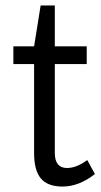

<svg xmlns="http://www.w3.org/2000/svg" viewBox="-20 -670 371 704"><path d="M209 14Q155 14 130 -15.5Q105 -45 105 -109V-435H29V-500H105L129 -650H181V-500H298V-435H181V-109Q181 -54 226 -54Q260 -54 300 -83L328 -32Q270 14 209 14Z"/></svg>

Font: Imprima
Style: Regular
Weight: 400
Designer: Eduardo Tunni
Foundry: Eduardo Tunni
Version: Version 1.002; ttfautohint (v1.8.4.7-5d5b);gftools[0.9.23]